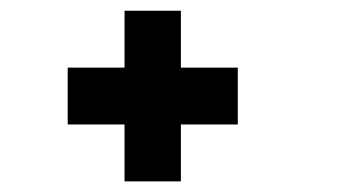

<svg xmlns="http://www.w3.org/2000/svg" viewBox="-20 -599 644 356"><path d="M262.7 -262.7H210.9V-315.4V-368.2H158.2H105.5V-420.9V-473.6H158.2H210.9V-526.4V-579.1H262.7H315.4V-526.4V-473.6H368.2H420.9V-420.9V-368.2H368.2H315.4V-315.4V-262.7Z"/></svg>

Font: VCR Jazz Mono
Style: Regular
Weight: 400
Version: Version 3.1